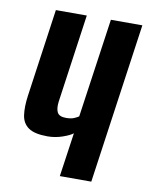

<svg xmlns="http://www.w3.org/2000/svg" viewBox="-71 -644 541 697"><g transform="rotate(10 199.0 -295.5)"><path d="M197.5 0 220.8 -161.8Q208.9 -152.5 182.5 -143.4Q156 -134.3 127.9 -134.3Q80.4 -134.3 57.9 -149.9Q35.4 -165.5 31.2 -195.5Q27 -225.5 32.7 -266.6L78.7 -591H192.7L146.7 -266.6Q143.1 -239.6 150.5 -225.8Q157.8 -211.9 182.6 -211.9Q201.3 -211.9 212.8 -217Q224.3 -222.1 229.2 -225.7L281.5 -591H397.5L313.5 0Z"/></g></svg>

Font: Alumni Sans Thin
Style: Italic
Weight: 100
Italic angle: -8°
Designer: Robert E. Leuschke
Foundry: Robert E. Leuschke
Version: Version 1.016